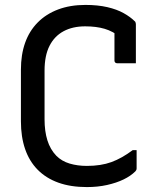

<svg xmlns="http://www.w3.org/2000/svg" viewBox="-20 -740 640 780"><path d="M333 20Q267 20 217 2Q167 -16 133 -50.5Q99 -85 82 -134.5Q65 -184 65 -247V-457Q65 -518 82 -566Q99 -614 133 -648.5Q167 -683 216 -701.5Q265 -720 327 -720Q377 -720 416 -711Q455 -702 482.5 -686.5Q510 -671 527 -654Q529 -653 530 -650.5Q531 -648 531.5 -645.5Q532 -643 532 -641Q532 -605 532 -563Q532 -521 532 -483Q513 -483 494 -483Q475 -483 456 -483Q451 -483 448 -486Q445 -489 445 -494Q445 -515 445 -537Q445 -559 445 -583Q445 -607 445 -635L470 -588Q439 -613 405 -623Q371 -633 326 -633Q275 -633 238 -613Q201 -593 181 -553.5Q161 -514 161 -453V-255Q161 -207 172.5 -170Q184 -133 209 -107Q231 -85 263 -75.5Q295 -66 333 -66Q390 -66 432.5 -81.5Q475 -97 519 -130H535Q535 -120 535 -110.5Q535 -101 535 -92Q535 -83 535 -74Q535 -65 535 -56Q535 -52 533.5 -49Q532 -46 530 -44Q511 -25 482 -11Q453 3 415 11.5Q377 20 333 20Z"/></svg>

Font: Recursive
Style: Regular
Weight: 400
Version: Version 1.085